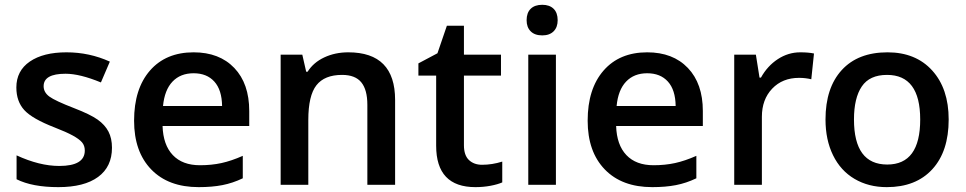

<svg xmlns="http://www.w3.org/2000/svg" viewBox="-20 -767 4008 797"><path d="M444.8 -153.8Q444.8 -74.7 387.2 -32.5Q329.6 9.8 222.2 9.8Q114.3 9.8 48.8 -22.9V-122.1Q144 -78.1 226.1 -78.1Q332 -78.1 332 -142.1Q332 -162.6 320.3 -176.3Q308.6 -189.9 281.7 -204.6Q254.9 -219.2 207 -237.8Q113.8 -273.9 80.8 -310.1Q47.9 -346.2 47.9 -403.8Q47.9 -473.1 103.8 -511.5Q159.7 -549.8 255.9 -549.8Q351.1 -549.8 436 -511.2L398.9 -424.8Q311.5 -460.9 252 -460.9Q161.1 -460.9 161.1 -409.2Q161.1 -383.8 184.8 -366.2Q208.5 -348.6 288.1 -317.9Q355 -292 385.3 -270.5Q415.5 -249 430.2 -220.9Q444.8 -192.9 444.8 -153.8Z M804.7 9.8Q678.7 9.8 607.7 -63.7Q536.6 -137.2 536.6 -266.1Q536.6 -398.4 602.5 -474.1Q668.5 -549.8 783.7 -549.8Q890.6 -549.8 952.6 -484.9Q1014.6 -419.9 1014.6 -306.2V-244.1H654.8Q657.2 -165.5 697.3 -123.3Q737.3 -81.1 810.1 -81.1Q857.9 -81.1 899.2 -90.1Q940.4 -99.1 987.8 -120.1V-26.9Q945.8 -6.8 902.8 1.5Q859.9 9.8 804.7 9.8ZM783.7 -462.9Q729 -462.9 696 -428.2Q663.1 -393.6 656.7 -327.1H901.9Q900.9 -394 869.6 -428.5Q838.4 -462.9 783.7 -462.9Z M1620.1 0H1504.9V-332Q1504.9 -394.5 1479.7 -425.3Q1454.6 -456.1 1399.9 -456.1Q1327.1 -456.1 1293.5 -413.1Q1259.8 -370.1 1259.8 -269V0H1145V-540H1234.9L1251 -469.2H1256.8Q1281.2 -507.8 1326.2 -528.8Q1371.1 -549.8 1425.8 -549.8Q1620.1 -549.8 1620.1 -352.1Z M1981 -83Q2022.9 -83 2064.9 -96.2V-9.8Q2045.9 -1.5 2015.9 4.2Q1985.8 9.8 1953.6 9.8Q1790.5 9.8 1790.5 -162.1V-453.1H1716.8V-503.9L1795.9 -545.9L1835 -660.2H1905.8V-540H2059.6V-453.1H1905.8V-164.1Q1905.8 -122.6 1926.5 -102.8Q1947.3 -83 1981 -83Z M2287.6 0H2172.9V-540H2287.6ZM2166 -683.1Q2166 -713.9 2182.9 -730.5Q2199.7 -747.1 2231 -747.1Q2261.2 -747.1 2278.1 -730.5Q2294.9 -713.9 2294.9 -683.1Q2294.9 -653.8 2278.1 -637Q2261.2 -620.1 2231 -620.1Q2199.7 -620.1 2182.9 -637Q2166 -653.8 2166 -683.1Z M2687.5 9.8Q2561.5 9.8 2490.5 -63.7Q2419.4 -137.2 2419.4 -266.1Q2419.4 -398.4 2485.4 -474.1Q2551.3 -549.8 2666.5 -549.8Q2773.4 -549.8 2835.4 -484.9Q2897.5 -419.9 2897.5 -306.2V-244.1H2537.6Q2540 -165.5 2580.1 -123.3Q2620.1 -81.1 2692.9 -81.1Q2740.7 -81.1 2782 -90.1Q2823.2 -99.1 2870.6 -120.1V-26.9Q2828.6 -6.8 2785.6 1.5Q2742.7 9.8 2687.5 9.8ZM2666.5 -462.9Q2611.8 -462.9 2578.9 -428.2Q2545.9 -393.6 2539.6 -327.1H2784.7Q2783.7 -394 2752.4 -428.5Q2721.2 -462.9 2666.5 -462.9Z M3301.8 -549.8Q3336.4 -549.8 3358.9 -544.9L3347.7 -438Q3323.2 -443.8 3296.9 -443.8Q3228 -443.8 3185.3 -398.9Q3142.6 -354 3142.6 -282.2V0H3027.8V-540H3117.7L3132.8 -444.8H3138.7Q3165.5 -493.2 3208.7 -521.5Q3252 -549.8 3301.8 -549.8Z M3918 -271Q3918 -138.7 3850.1 -64.5Q3782.2 9.8 3661.1 9.8Q3585.4 9.8 3527.3 -24.4Q3469.2 -58.6 3438 -122.6Q3406.7 -186.5 3406.7 -271Q3406.7 -402.3 3474.1 -476.1Q3541.5 -549.8 3664.1 -549.8Q3781.2 -549.8 3849.6 -474.4Q3918 -398.9 3918 -271ZM3524.9 -271Q3524.9 -84 3663.1 -84Q3799.8 -84 3799.8 -271Q3799.8 -456.1 3662.1 -456.1Q3589.8 -456.1 3557.4 -408.2Q3524.9 -360.4 3524.9 -271Z"/></svg>

Font: Samim Medium FD
Style: Medium-FD
Weight: 500
Foundry: DejaVu fonts team - Redesigned by Saber Rastikerdar
Version: Version 4.0.5